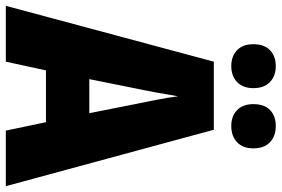

<svg xmlns="http://www.w3.org/2000/svg" viewBox="-174 -794 968 660"><g transform="rotate(90 310.0 -464.0)"><path d="M429 0 400 -138H222L192 0H0L192 -715H426L620 0ZM340 -434Q332 -471 323.5 -515.5Q315 -560 311 -592Q306 -561 298 -517.5Q290 -474 282 -436L252 -287H369ZM132 -851Q132 -889 153 -908.5Q174 -928 207 -928Q241 -928 262 -908Q283 -888 283 -851Q283 -815 262 -795Q241 -775 207 -775Q174 -775 153 -794.5Q132 -814 132 -851ZM338 -851Q338 -889 358.5 -908.5Q379 -928 413 -928Q448 -928 469 -908Q490 -888 490 -851Q490 -815 469 -795Q448 -775 413 -775Q379 -775 358.5 -795Q338 -815 338 -851Z"/></g></svg>

Font: Noto Sans Myanmar UI Condensed Black
Style: Regular
Weight: 900
Width: 3
Designer: Monotype Design Team
Foundry: Monotype Imaging Inc.
Version: Version 2.103; ttfautohint (v1.8.4.7-5d5b)